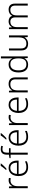

<svg xmlns="http://www.w3.org/2000/svg" viewBox="2291 -3097 816 5438"><g transform="rotate(-90 2699.0 -378.0)"><path d="M307 -541Q326 -541 344.5 -539Q363 -537 379 -533L370 -480Q354 -484 338 -486.5Q322 -489 304 -489Q267 -489 238 -475Q209 -461 188 -435Q167 -409 156 -373Q145 -337 145 -292V0H88V-532H136L142 -433H145Q159 -463 181.5 -487.5Q204 -512 235.5 -526.5Q267 -541 307 -541Z M664 -542Q732 -542 778 -510.5Q824 -479 847 -424Q870 -369 870 -298V-259H490Q491 -153 540 -96.5Q589 -40 681 -40Q730 -40 767 -48.5Q804 -57 848 -76V-24Q809 -7 769.5 1.5Q730 10 679 10Q599 10 543.5 -23Q488 -56 459.5 -117.5Q431 -179 431 -262Q431 -343 458.5 -406.5Q486 -470 538 -506Q590 -542 664 -542ZM663 -494Q590 -494 545 -445.5Q500 -397 492 -306H811Q811 -362 795 -404Q779 -446 746.5 -470Q714 -494 663 -494ZM788 -758Q777 -742 760 -722.5Q743 -703 723 -682Q703 -661 682.5 -641.5Q662 -622 643 -606H603V-615Q622 -635 644 -662Q666 -689 687 -717Q708 -745 720 -766H788Z M1221 -486H1094V0H1037V-486H939V-517L1037 -534V-587Q1037 -678 1077 -721.5Q1117 -765 1196 -765Q1225 -765 1247.5 -760.5Q1270 -756 1289 -750L1276 -703Q1259 -709 1238 -713Q1217 -717 1197 -717Q1143 -717 1118.5 -686.5Q1094 -656 1094 -587V-532H1221Z M1525 -542Q1593 -542 1639 -510.5Q1685 -479 1708 -424Q1731 -369 1731 -298V-259H1351Q1352 -153 1401 -96.5Q1450 -40 1542 -40Q1591 -40 1628 -48.5Q1665 -57 1709 -76V-24Q1670 -7 1630.5 1.5Q1591 10 1540 10Q1460 10 1404.5 -23Q1349 -56 1320.5 -117.5Q1292 -179 1292 -262Q1292 -343 1319.5 -406.5Q1347 -470 1399 -506Q1451 -542 1525 -542ZM1524 -494Q1451 -494 1406 -445.5Q1361 -397 1353 -306H1672Q1672 -362 1656 -404Q1640 -446 1607.5 -470Q1575 -494 1524 -494ZM1649 -758Q1638 -742 1621 -722.5Q1604 -703 1584 -682Q1564 -661 1543.5 -641.5Q1523 -622 1504 -606H1464V-615Q1483 -635 1505 -662Q1527 -689 1548 -717Q1569 -745 1581 -766H1649Z M2094 -541Q2113 -541 2131.5 -539Q2150 -537 2166 -533L2157 -480Q2141 -484 2125 -486.5Q2109 -489 2091 -489Q2054 -489 2025 -475Q1996 -461 1975 -435Q1954 -409 1943 -373Q1932 -337 1932 -292V0H1875V-532H1923L1929 -433H1932Q1946 -463 1968.5 -487.5Q1991 -512 2022.5 -526.5Q2054 -541 2094 -541Z M2451 -542Q2519 -542 2565 -510.5Q2611 -479 2634 -424Q2657 -369 2657 -298V-259H2277Q2278 -153 2327 -96.5Q2376 -40 2468 -40Q2517 -40 2554 -48.5Q2591 -57 2635 -76V-24Q2596 -7 2556.5 1.5Q2517 10 2466 10Q2386 10 2330.5 -23Q2275 -56 2246.5 -117.5Q2218 -179 2218 -262Q2218 -343 2245.5 -406.5Q2273 -470 2325 -506Q2377 -542 2451 -542ZM2450 -494Q2377 -494 2332 -445.5Q2287 -397 2279 -306H2598Q2598 -362 2582 -404Q2566 -446 2533.5 -470Q2501 -494 2450 -494Z M3039 -542Q3130 -542 3178 -495.5Q3226 -449 3226 -348V0H3170V-344Q3170 -421 3135 -457Q3100 -493 3033 -493Q2945 -493 2901.5 -442Q2858 -391 2858 -290V0H2801V-532H2847L2855 -440H2859Q2874 -470 2899 -493Q2924 -516 2959 -529Q2994 -542 3039 -542Z M3588 10Q3481 10 3423.5 -59Q3366 -128 3366 -261Q3366 -398 3426.5 -470Q3487 -542 3593 -542Q3638 -542 3671 -528.5Q3704 -515 3727.5 -492Q3751 -469 3764 -441H3768Q3767 -464 3765.5 -493Q3764 -522 3764 -545V-760H3821V0H3775L3767 -93H3764Q3750 -65 3727 -41.5Q3704 -18 3670 -4Q3636 10 3588 10ZM3595 -39Q3688 -39 3726.5 -95Q3765 -151 3765 -257V-266Q3765 -376 3726.5 -434.5Q3688 -493 3599 -493Q3514 -493 3469.5 -432.5Q3425 -372 3425 -260Q3425 -152 3467 -95.5Q3509 -39 3595 -39Z M4415 -532V0H4369L4360 -91H4357Q4343 -62 4317.5 -39Q4292 -16 4257 -3Q4222 10 4176 10Q4115 10 4073 -11.5Q4031 -33 4010 -76Q3989 -119 3989 -184V-532H4046V-189Q4046 -113 4080.5 -76Q4115 -39 4183 -39Q4242 -39 4280.5 -62Q4319 -85 4338.5 -130Q4358 -175 4358 -242V-532Z M5148 -542Q5227 -542 5271.5 -497.5Q5316 -453 5316 -355V0H5260V-353Q5260 -424 5228 -458.5Q5196 -493 5140 -493Q5064 -493 5023 -448.5Q4982 -404 4982 -311V0H4926V-353Q4926 -401 4911 -432Q4896 -463 4869.5 -478Q4843 -493 4806 -493Q4756 -493 4721 -472Q4686 -451 4667.5 -409Q4649 -367 4649 -302V0H4592V-532H4638L4646 -448H4650Q4664 -474 4686 -495.5Q4708 -517 4740 -529.5Q4772 -542 4814 -542Q4872 -542 4912.5 -517Q4953 -492 4969 -443H4972Q4995 -490 5040.5 -516Q5086 -542 5148 -542Z"/></g></svg>

Font: Noto Sans Khmer Light
Style: Regular
Weight: 300
Version: Version 2.003